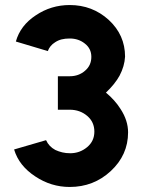

<svg xmlns="http://www.w3.org/2000/svg" viewBox="-20 -732 565 763"><path d="M257 -712Q183 -712 122 -671Q61 -631 43 -567L170 -529Q178 -551 199 -564Q211 -572 225 -575.5Q239 -579 257 -579Q292 -579 317 -559Q343 -539 343 -506Q343 -472 318 -451Q293 -429 257 -429H210V-296H257Q298 -296 327 -271Q355 -247 355 -209Q355 -171 326 -147Q297 -123 259 -123Q242 -123 227.5 -126.5Q213 -130 200 -136Q187 -143 178 -152.5Q169 -162 163 -175L36 -138Q46 -105 67 -78.5Q88 -52 120 -31Q183 11 257 11Q352 11 420 -52Q489 -116 489 -206Q489 -253 459 -299Q437 -334 401 -364Q436 -397 455 -431Q465 -450 470.5 -469Q476 -488 477 -507Q477 -593 412 -653Q347 -712 257 -712Z"/></svg>

Font: Unageo
Style: Bold
Weight: 700
Designer: Richard Sepsi
Foundry: Richard Sepsi
Version: Version 2.000